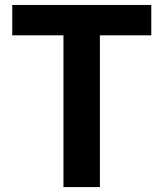

<svg xmlns="http://www.w3.org/2000/svg" viewBox="-20 -761 665 781"><path d="M238.1 0V-617.3H29.9V-740.8H595.4V-617.3H386.3V0Z"/></svg>

Font: Shanggu Sans SC VF
Style: Regular
Weight: 250
Designer: GuiWonder
Version: Version 1.021